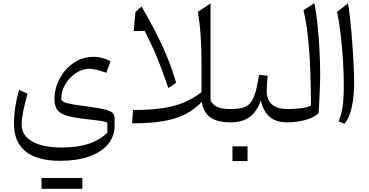

<svg xmlns="http://www.w3.org/2000/svg" viewBox="-20 -764 2302 1199"><path d="M644 -309.6Q611.8 -320.8 583.5 -327.9Q555.2 -335 543 -335Q494.6 -335 453.1 -307.1Q411.6 -279.3 386.5 -235.1Q361.3 -190.9 362.8 -141.1Q369.1 -133.3 377.2 -128.2Q385.3 -123 402.3 -118.9Q419.4 -114.7 451.4 -109.6Q483.4 -104.5 538.1 -97.2Q604 -88.4 637.9 -79.6Q671.9 -70.8 683.8 -57.6Q695.8 -44.4 695.8 -22V19.5Q695.8 87.4 654.1 137Q612.3 186.5 535.9 213.4Q459.5 240.2 355.5 240.2Q212.9 240.2 140.1 181.9Q67.4 123.5 67.4 9.3Q67.4 -92.3 99.1 -203.1L151.9 -178.7Q115.2 -48.8 115.2 13.2Q115.2 82 181.4 119.6Q247.6 157.2 368.2 157.2Q556.2 157.2 650.4 64.9V2.4Q643.1 -2 631.3 -4.9Q619.6 -7.8 590.8 -11.7Q562 -15.6 503.9 -22Q431.6 -30.3 391.6 -43.5Q351.6 -56.6 335.9 -80.8Q320.3 -105 320.3 -145Q320.3 -218.8 359.1 -284.4Q397.9 -350.1 462.4 -384.8Q505.9 -409.2 570.3 -409.2Q614.3 -409.2 670.4 -381.8ZM239.3 415V347.7H494.1V415Z M1294.9 -742.7V-134.8Q1312 -106.4 1340.6 -94.7Q1369.1 -83 1419.4 -83H1419.9V0H1419.4Q1335.4 0 1292.5 -32Q1249.5 -64 1240.2 -127.9Q1193.8 -79.1 1135 -49.6Q1076.2 -20 995.8 -6.8Q915.5 6.3 804.7 6.3L811 -77.1Q914.1 -77.1 990.5 -87.9Q1066.9 -98.6 1126.5 -123Q1186 -147.5 1238.3 -188.5V-376.5Q1238.3 -558.6 1215.8 -690.4ZM863.8 -723.6Q946.3 -582.5 997.8 -468.8Q1049.3 -355 1079.6 -248.5Q1070.3 -239.3 1057.6 -231Q1044.9 -222.7 1030.8 -214.8Q1005.9 -288.6 983.2 -348.1Q960.4 -407.7 936.5 -461.4Q912.6 -515.1 882.8 -571.3L814.9 -569.8L825.7 -688.5Z M1431.6 149.9H1525.9V241.7H1431.6ZM1419.9 0Q1404.3 0 1404.3 -31.7V-51.3Q1404.3 -83 1419.9 -83Q1466.3 -83 1496.3 -91.6Q1526.4 -100.1 1544.9 -123Q1563.5 -146 1575.4 -188Q1587.4 -230 1598.1 -296.9L1651.4 -291Q1645.5 -234.9 1645.5 -194.8Q1645.5 -143.1 1677.2 -113Q1709 -83 1773.4 -83H1773.9V0H1773.4Q1703.6 0 1664.1 -33.9Q1624.5 -67.9 1608.4 -137.2Q1585.9 -68.8 1540.3 -34.4Q1494.6 0 1419.9 0Z M1942.9 -744.1Q1955.6 -681.2 1963.6 -602.1Q1971.7 -522.9 1975.6 -443.1Q1979.5 -363.3 1979.5 -296.9Q1979.5 -285.6 1978.8 -257.8Q1978 -230 1976.6 -194.3Q1975.1 -158.7 1973.4 -122.3Q1971.7 -85.9 1969.7 -58.1Q1940.4 -28.3 1885 -14.2Q1829.6 0 1773.9 0Q1758.3 0 1758.3 -31.7V-51.3Q1758.3 -83 1773.9 -83Q1814.9 -83 1855 -87.4Q1895 -91.8 1921.9 -105Q1921.9 -204.6 1918.2 -311.8Q1914.6 -418.9 1904.5 -519.5Q1894.5 -620.1 1875 -700.2Z M2152.8 -742.7Q2158.7 -711.9 2164.3 -664.8Q2169.9 -617.7 2174.8 -561.8Q2179.7 -505.9 2183.3 -448.5Q2187 -391.1 2189.2 -339.1Q2191.4 -287.1 2191.4 -248Q2191.4 -159.7 2176.5 -94Q2161.6 -28.3 2131.8 8.8L2094.7 -5.9Q2112.3 -48.3 2119.6 -98.6Q2127 -148.9 2127 -230Q2127 -302.7 2121.8 -385.7Q2116.7 -468.8 2107.4 -548.3Q2098.1 -627.9 2085.4 -689.9Z"/></svg>

Font: Pinar-DS3-FD Regular
Style: Regular
Weight: 400
Designer: Amin Abedi
Version: Version 3.000